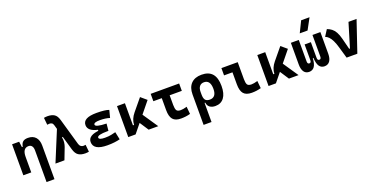

<svg xmlns="http://www.w3.org/2000/svg" viewBox="-23 -1792 5906 3014"><g transform="rotate(-20 2929.5 -285.0)"><path d="M379.9 224.6V-304.2Q379.9 -351.6 360.6 -377.2Q341.3 -402.8 305.5 -402.8Q206.1 -402.8 206.1 -258.3L175.8 -423.8H218.8Q226.1 -476.1 254.4 -501.7Q282.7 -527.3 340.3 -527.3Q422.4 -527.3 467.3 -477.5Q512.2 -427.7 512.2 -336.9V224.6ZM73.7 0V-517.6H191.9L206.1 -408.2V0Z M1107.4 9.8Q1037.6 9.8 993.9 -18.3Q950.2 -46.4 928.2 -122.6L799.8 -570.3Q791.5 -600.6 774.4 -610.8Q757.3 -621.1 732.4 -621.1Q717.3 -621.1 697.8 -617.2L686 -736.3Q714.8 -742.2 746.1 -742.2Q814.9 -742.2 857.7 -715.3Q900.4 -688.5 921.4 -615.2L1048.8 -170.4Q1057.1 -140.6 1075.9 -126Q1094.7 -111.3 1121.1 -111.3Q1136.2 -111.3 1155.8 -115.2L1167.5 3.9Q1138.7 9.8 1107.4 9.8ZM610.4 0 822.3 -512.7 913.1 -370.6 847.2 -350.6Q856.9 -308.6 852.3 -268.3Q847.7 -228 835 -194.3L760.3 0Z M1477.5 9.8Q1244.6 9.8 1244.6 -128.4Q1244.6 -241.2 1445.8 -255.9L1579.1 -316.4L1567.4 -198.2H1551.8Q1379.9 -198.2 1379.9 -153.8Q1379.9 -115.2 1481.4 -115.2Q1544.9 -115.2 1586.7 -124.5Q1628.4 -133.8 1661.1 -142.1L1688 -13.7Q1647.5 -2.9 1594.5 3.4Q1541.5 9.8 1477.5 9.8ZM1418.5 -210.4V-270.5Q1259.3 -305.7 1259.3 -405.3Q1259.3 -527.3 1485.4 -527.3Q1629.9 -527.3 1692.9 -502.9L1661.1 -379.9Q1590.3 -402.3 1496.1 -402.3Q1394.5 -402.3 1394.5 -364.7Q1394.5 -321.3 1579.1 -316.4L1567.4 -198.2Z M1949.2 0 1930.7 -148.4H1977.5Q1979 -197.3 1998 -242.9Q2017.1 -288.6 2052.7 -331.5L2214.4 -527.3L2311.5 -444.8ZM1826.7 0V-517.6H1959V-52.2L1949.2 0ZM2167 0 2017.6 -228.5 2127 -296.9 2327.6 0Z M2707 9.8Q2612.8 9.8 2571.3 -39.1Q2529.8 -87.9 2529.8 -195.3V-517.6H2661.6V-232.9Q2661.6 -171.4 2677.3 -143.6Q2693 -115.7 2746.1 -115.7Q2766.1 -115.7 2793.2 -120.4Q2820.3 -125 2850.1 -134.3L2861.8 -10.7Q2824.2 0 2785.4 4.9Q2746.6 9.8 2707 9.8ZM2389.2 -394.5V-517.6H2864.7V-394.5Z M3281.2 9.8Q3224.1 9.8 3188.7 -16.6Q3153.3 -43 3147 -94.7H3094.2L3135.7 -234.9Q3135.7 -171.4 3157.7 -143.1Q3179.7 -114.7 3233.9 -114.7Q3287.1 -114.7 3314.5 -149.7Q3341.8 -184.6 3341.8 -253.9Q3341.8 -328.6 3315.2 -365.7Q3288.6 -402.8 3236.3 -402.8Q3188 -402.8 3161.9 -370.4Q3135.7 -337.9 3135.7 -278.8L3003.4 -283.2Q3003.4 -399.9 3065.2 -463.6Q3127 -527.3 3240.2 -527.3Q3358.9 -527.3 3418 -459.2Q3477.1 -391.1 3477.1 -253.9Q3477.1 -126.5 3425.8 -58.3Q3374.5 9.8 3281.2 9.8ZM3003.4 224.6V-283.2H3135.7V224.6Z M3888.7 9.8Q3794.4 9.8 3752.9 -39.1Q3711.4 -87.9 3711.4 -195.3V-517.6H3843.3V-232.9Q3843.3 -171.4 3858.9 -143.6Q3874.5 -115.7 3927.7 -115.7Q3968.8 -115.7 4031.7 -134.3L4043.5 -10.7Q4003.4 0 3967 4.9Q3930.7 9.8 3888.7 9.8ZM3570.8 -396V-517.6H3734.4V-396Z M4293 0 4274.4 -148.4H4321.3Q4322.8 -197.3 4341.8 -242.9Q4360.8 -288.6 4396.5 -331.5L4558.1 -527.3L4655.3 -444.8ZM4170.4 0V-517.6H4302.7V-52.2L4293 0ZM4510.7 0 4361.3 -228.5 4470.7 -296.9 4671.4 0Z M5103.5 9.8Q5047.9 9.8 5017.8 -34.4Q4987.8 -78.6 4982.4 -176.3L5029.8 -193.4V-159.7Q5029.8 -135.2 5037.8 -125Q5045.9 -114.7 5061.1 -114.7Q5076.3 -114.7 5084 -125.6Q5091.8 -136.5 5091.8 -156.2V-517.6H5224.1V-156.2Q5224.1 -76.7 5193.1 -33.4Q5162.1 9.8 5103.5 9.8ZM4846.7 9.8Q4790.5 9.8 4760.7 -33.4Q4731 -76.7 4731 -156.2V-517.6H4863.3V-156.2Q4863.3 -136.7 4871.3 -125.7Q4879.4 -114.7 4894.6 -114.7Q4909.8 -114.7 4917.5 -125Q4925.3 -135.2 4925.3 -159.7V-193.4L4972.7 -176.3Q4967.3 -78.6 4936 -34.4Q4904.8 9.8 4846.7 9.8ZM4925.3 -174.3V-419.9H5029.8V-174.3ZM4913.1 -609.4 5003.9 -794.9H5144L5043.5 -609.4Z M5474.1 0 5555.7 -116.2H5572.3L5693.8 -517.6H5828.6L5653.3 0ZM5474.1 0 5418.9 -190.4Q5398.9 -260.7 5375.7 -308.1Q5352.5 -355.5 5325.7 -383.3Q5298.8 -411.1 5268.1 -421.4L5335.9 -527.3Q5378.4 -511.7 5411.4 -486.1Q5444.3 -460.4 5469.5 -415.8Q5494.6 -371.1 5513.2 -297.9L5579.1 -38.6Z"/></g></svg>

Font: Cascadia Mono
Style: Regular
Weight: 400
Monospace: yes
Designer: Aaron Bell
Foundry: Saja Typeworks
Version: Version 2404.023